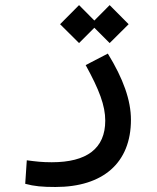

<svg xmlns="http://www.w3.org/2000/svg" viewBox="-20 -516 626 766"><path d="M201.2 230C391.1 230 502.4 133.8 502.4 -38.1C502.4 -116.2 471.7 -202.1 410.2 -302.2L321.8 -256.3C376 -157.7 399.9 -94.7 399.9 -34.7C399.9 76.7 326.2 131.3 186.5 131.3C147.5 131.3 124 128.4 86.9 123.5L80.6 217.3C116.7 227.1 148.9 230 201.2 230ZM417.5 -344.2 493.2 -419.4 417.5 -495.6 356.4 -434.1 295.4 -495.6 219.7 -419.4 295.4 -344.2 356.4 -405.3Z"/></svg>

Font: Cascadia Mono NF
Style: Regular
Weight: 400
Monospace: yes
Designer: Aaron Bell
Foundry: Saja Typeworks
Version: Version 2404.023